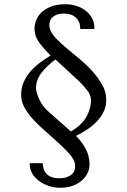

<svg xmlns="http://www.w3.org/2000/svg" viewBox="-20 -732 602 907"><path d="M426 -595V-600Q426 -624 415.5 -644.5Q405 -665 386.5 -680Q368 -695 343 -703.5Q318 -712 289 -712Q246 -712 218 -700Q190 -688 173.5 -671Q157 -654 150 -634Q143 -614 143 -598Q143 -560 167.5 -528Q192 -496 219 -470Q190 -452 164.5 -432.5Q139 -413 120.5 -390.5Q102 -368 91 -342Q80 -316 80 -285Q80 -255 93.5 -228.5Q107 -202 128.5 -177Q150 -152 177.5 -127.5Q205 -103 234 -77L246 -66Q262 -51 277.5 -36.5Q293 -22 306 -7.5Q319 7 327 22Q335 37 335 53Q335 61 332.5 71Q330 81 321.5 89.5Q313 98 298.5 104Q284 110 260 110Q249 110 236 108Q223 106 211 98.5Q199 91 191 77Q183 63 182 39H120Q120 68 133.5 89.5Q147 111 168 125.5Q189 140 214.5 147.5Q240 155 266 155Q297 155 322 146Q347 137 365 122Q383 107 393 87Q403 67 403 45Q403 3 383 -32Q363 -67 339 -90Q365 -103 390.5 -119.5Q416 -136 436.5 -157Q457 -178 469.5 -204Q482 -230 482 -261Q482 -298 462.5 -332Q443 -366 417 -395Q391 -424 363.5 -447Q336 -470 318 -485L306 -495Q264 -529 238.5 -557.5Q213 -586 213 -613Q213 -639 231.5 -653.5Q250 -668 283 -668Q318 -668 338.5 -648.5Q359 -629 359 -599V-595ZM353 -349Q373 -329 391.5 -306Q410 -283 410 -257Q410 -222 389.5 -182.5Q369 -143 315 -111L202 -211Q191 -221 181.5 -235Q172 -249 165 -264Q158 -279 154 -292.5Q150 -306 150 -315Q150 -354 176 -388Q202 -422 242 -451Z"/></svg>

Font: Tenor Sans
Style: Regular
Weight: 400
Designer: Denis Masharov
Foundry: Denis Masharov
Version: Version 1.1